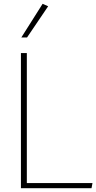

<svg xmlns="http://www.w3.org/2000/svg" viewBox="-20 -989 506 1009"><path d="M90 0V-710H121V-27H466L461 0ZM92 -792 204 -969 233 -956 122 -792Z"/></svg>

Font: Livvic Thin
Style: Regular
Weight: 250
Designer: Jacques Le Bailly, Baron von Fonthausen
Version: Version 1.001; ttfautohint (v1.8.2)